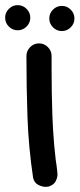

<svg xmlns="http://www.w3.org/2000/svg" viewBox="-29 -713 310 748"><path d="M194 -46Q195 -40 195 -34Q195 -21 188 -7Q181 7 160 14Q154 15 149 15Q136 15 120.5 7.5Q105 0 100 -20Q82 -141 78 -257.5Q74 -374 74 -495Q74 -515 88.5 -529.5Q103 -544 123 -544Q143 -544 157.5 -529.5Q172 -515 172 -495V-443Q172 -351 175 -265Q177 -207 182 -149L188 -91L190 -77Q190 -74 191 -71Q192 -59 194 -46ZM89 -644Q89 -624 74.5 -609.5Q60 -595 40 -595Q20 -595 5.5 -609.5Q-9 -624 -9 -644Q-9 -664 5.5 -678.5Q20 -693 40 -693Q60 -693 74.5 -678.5Q89 -664 89 -644ZM261 -641Q261 -621 246.5 -606.5Q232 -592 212 -592Q192 -592 177.5 -606.5Q163 -621 163 -641Q163 -661 177.5 -675.5Q192 -690 212 -690Q232 -690 246.5 -675.5Q261 -661 261 -641Z"/></svg>

Font: Bad Comic
Style: Regular
Weight: 400
Designer: GGBotNet
Foundry: f0n7
Version: 0.9